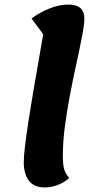

<svg xmlns="http://www.w3.org/2000/svg" viewBox="-20 -795 416 840"><path d="M176 25Q128 25 106 -5Q84 -35 84 -85Q84 -112 90 -161Q96 -210 105.5 -271.5Q115 -333 126.5 -399.5Q138 -466 149 -529.5Q160 -593 169 -645L118 -714Q154 -741 196.5 -758Q239 -775 280 -775Q349 -775 349 -714Q349 -688 339.5 -638.5Q330 -589 316 -525Q302 -461 288 -389.5Q274 -318 264.5 -247Q255 -176 255 -114Q255 -71 261.5 -52Q268 -33 283 -16Q260 4 232 14.5Q204 25 176 25Z"/></svg>

Font: Lemonada SemiBold
Style: Regular
Weight: 600
Designer: Mohamed Gaber (Arabic), Eduardo Tunni (Latin)
Foundry: Kief Type Foundry
Version: Version 4.005; ttfautohint (v1.8.3)